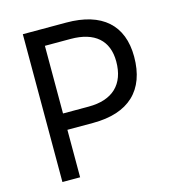

<svg xmlns="http://www.w3.org/2000/svg" viewBox="-104 -782 794 870"><g transform="rotate(-15 293.0 -346.5)"><path d="M82 0H165V-222.7H285.6C453.1 -222.7 543 -307.1 543 -464.8C543 -613.3 453.1 -693.4 285.6 -693.4H82ZM165 -299.3V-616.7H285.6C397.9 -616.7 459 -563.5 459 -464.8C459 -357.4 397.9 -299.3 285.6 -299.3Z"/></g></svg>

Font: Cascadia Code SemiLight
Style: Regular
Weight: 350
Monospace: yes
Designer: Aaron Bell
Foundry: Saja Typeworks
Version: Version 2404.023